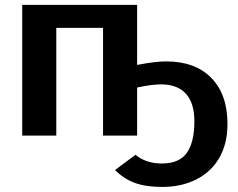

<svg xmlns="http://www.w3.org/2000/svg" viewBox="-20 -548 961 776"><path d="M899.4 -46.9Q899.4 32.2 866.5 89.6Q833.5 147 773.4 177.2Q713.4 207.5 635.3 207.5Q569.3 207.5 524.9 191.2Q480.5 174.8 444.8 139.2L527.8 77.6Q569.8 112.8 634.3 112.8Q704.6 112.8 735.1 69.6Q765.6 26.4 765.6 -57.6Q765.6 -131.8 731.2 -169.4Q696.8 -207 631.3 -207Q593.3 -207 534.2 -194.3V0H396.5V-435.5H207.5V0H69.8V-528.3H534.2V-285.6Q607.4 -299.8 651.9 -299.8Q768.6 -299.8 834 -233.2Q899.4 -166.5 899.4 -46.9Z"/></svg>

Font: Arial
Style: Bold
Weight: 700
Designer: Steve Matteson
Foundry: Ascender Corporation
Version: Version 2.00.3